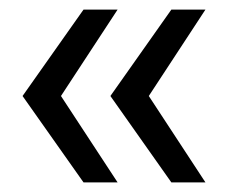

<svg xmlns="http://www.w3.org/2000/svg" viewBox="-20 -468 485 400"><path d="M154 -88 27 -268 154 -448H225L107 -268L225 -88ZM337 -88 210 -268 337 -448H408L290 -268L408 -88Z"/></svg>

Font: Mulish
Style: Regular
Weight: 400
Designer: Vernon Adams
Foundry: Vernon Adams
Version: Version 3.603; ttfautohint (v1.8.3)